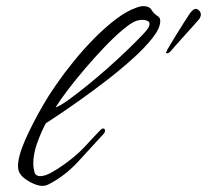

<svg xmlns="http://www.w3.org/2000/svg" viewBox="-20 -599 678 629"><path d="M119 10Q102 10 78 -3Q54 -16 45 -31Q39 -41 39 -55Q39 -87 62.5 -140.5Q86 -194 122 -256Q138 -284 163.5 -321Q189 -358 221 -397.5Q253 -437 288.5 -473Q324 -509 359.5 -536Q395 -563 427 -574Q440 -579 450 -579Q469 -579 476.5 -566.5Q484 -554 497 -546Q505 -541 505 -530Q505 -507 480 -475Q455 -443 415 -407Q375 -371 329 -335.5Q283 -300 240.5 -270Q198 -240 168 -220Q138 -200 130 -195Q115 -167 102 -131Q89 -95 89 -63Q89 -51 92.5 -36.5Q96 -22 112 -22Q127 -22 147 -33Q167 -44 186 -57.5Q205 -71 216 -80Q242 -101 262 -123Q282 -145 309 -173Q311 -175 313 -176.5Q315 -178 318 -178Q324 -178 324 -171Q324 -165 319 -160Q279 -116 235.5 -69Q192 -22 139 5Q129 10 119 10ZM162 -247Q177 -252 204 -271.5Q231 -291 264.5 -318Q298 -345 332.5 -375.5Q367 -406 396.5 -434.5Q426 -463 445.5 -483.5Q465 -504 468 -512Q470 -518 470 -520Q470 -528 462.5 -531Q455 -534 446 -534Q441 -534 436 -533Q431 -532 427 -531Q410 -525 382 -501.5Q354 -478 322 -444.5Q290 -411 258.5 -374Q227 -337 201.5 -303.5Q176 -270 162 -247ZM524 -427Q525 -429 526.5 -432Q528 -435 529 -438Q538 -453 552.5 -477Q567 -501 581.5 -523.5Q596 -546 602 -555Q613 -570 621 -570Q628 -570 634 -562.5Q640 -555 637 -545Q636 -544 635.5 -541.5Q635 -539 633 -537Q629 -532 615 -516.5Q601 -501 584.5 -482.5Q568 -464 554.5 -449Q541 -434 537 -429Q533 -425 528.5 -424.5Q524 -424 524 -427Z"/></svg>

Font: Hurricane
Style: Regular
Weight: 400
Designer: Robert E. Leuschke
Foundry: Robert E. Leuschke
Version: Version 1.010; ttfautohint (v1.8.3)